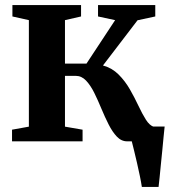

<svg xmlns="http://www.w3.org/2000/svg" viewBox="-20 -558 672 758"><path d="M540 180Q537.5 162.5 532.2 137Q527 111.5 520.8 84.8Q514.5 58 509 35Q503.5 12 500 -1L467.5 -58.5H630Q628 -42 625.8 -17.5Q623.5 7 620.8 35Q618 63 615.2 90.5Q612.5 118 610.2 141.5Q608 165 606 180ZM27.5 0V-46L94 -58V-478.5L29 -493V-538H300V-493L236.5 -478.5V-307H321.5L434.5 -478.5L367 -493V-538H593V-493L523 -478L386.5 -299.5Q422.5 -289.5 448.2 -263.8Q474 -238 492.8 -205.2Q511.5 -172.5 526.5 -140.5Q541.5 -108.5 556 -85.5Q570.5 -62.5 588 -57L623.5 -47V0H482Q459 0 441.2 -18.8Q423.5 -37.5 408.8 -66.8Q394 -96 380.2 -129.2Q366.5 -162.5 352 -191.8Q337.5 -221 319.8 -239.8Q302 -258.5 279.5 -258.5H236.5V-58L306 -46V0Z"/></svg>

Font: Merriweather 60pt
Style: Bold
Weight: 700
Version: Version 2.100